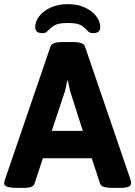

<svg xmlns="http://www.w3.org/2000/svg" viewBox="-20 -905 653 927"><path d="M307 -885Q354 -885 389 -869Q424 -853 444 -827.5Q464 -802 464 -773Q464 -745 429 -745Q417 -745 410.5 -749.5Q404 -754 398 -761Q389 -772 371 -783Q353 -794 307 -794Q264 -794 246 -784Q228 -774 218 -763Q211 -756 204.5 -750.5Q198 -745 185 -745Q150 -745 150 -773Q150 -802 170 -827.5Q190 -853 225.5 -869Q261 -885 307 -885ZM61 2Q0 2 0 -20Q0 -24 1.5 -28.5Q3 -33 4 -38L224 -681Q232 -702 281 -702H333Q383 -702 390 -681L610 -38Q613 -28 613 -20Q613 2 563 2H519Q497 2 482 -2.5Q467 -7 463 -19L423 -141H187L147 -19Q143 -8 131 -3Q119 2 101 2ZM230 -273H380L323 -451Q318 -467 314.5 -483Q311 -499 308 -515H304Q301 -499 298 -483Q295 -467 289 -451Z"/></svg>

Font: Asap
Style: Bold
Weight: 700
Designer: Pablo Cosgaya
Foundry: Omnibus-Type
Version: Version 3.001; ttfautohint (v1.8.3)